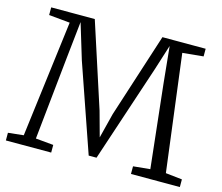

<svg xmlns="http://www.w3.org/2000/svg" viewBox="-104 -880 1176 1017"><g transform="rotate(15 484.0 -371.5)"><path d="M91.5 -51 172 -690 56.5 -701V-743H295.5L445.5 -281L483 -144.5L517.5 -281L666.5 -743H903.5V-701L789.5 -690L870.5 -52L961 -42V0H693V-42L785.5 -51L735.5 -508L715.5 -708L671 -567.5L494.5 -36H451.5L286 -513.5L227 -708L205.5 -508L158 -51L255.5 -42V0H7V-42Z"/></g></svg>

Font: Merriweather 24pt Light
Style: Regular
Weight: 300
Designer: Eben Sorkin
Foundry: Eben Sorkin
Version: Version 2.100